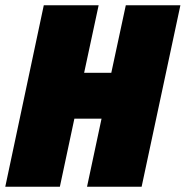

<svg xmlns="http://www.w3.org/2000/svg" viewBox="-29 -708 704 728"><path d="M-9 0 137 -688H345L290 -432H393L448 -688H655L508 0H301L356 -258H253L198 0Z"/></svg>

Font: Saira Semi Condensed Black
Style: Italic
Weight: 900
Width: 4
Italic angle: -12°
Designer: Hector Gatti with collaboration of the Omnibus-Type team
Foundry: Omnibus-Type
Version: Version 1.001; ttfautohint (v1.8)